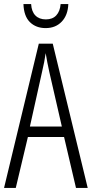

<svg xmlns="http://www.w3.org/2000/svg" viewBox="-20 -930 454 950"><path d="M356 0 297 -252H118L58 0H0L172 -714H241L414 0ZM224 -574Q218 -600 214 -622Q210 -644 206 -667Q200 -624 188 -574L128 -304H286ZM318 -910Q316 -855 285.5 -823Q255 -791 206 -791Q158 -791 128 -820.5Q98 -850 96 -910H134Q136 -873 155 -853.5Q174 -834 207 -834Q240 -834 258.5 -854Q277 -874 280 -910Z"/></svg>

Font: Noto Sans Malayalam ExtraCondensed Light
Style: Regular
Weight: 300
Width: 2
Designer: Jelle Bosma - Monotype Design Team
Foundry: Monotype Imaging Inc.
Version: Version 2.104; ttfautohint (v1.8.4.7-5d5b)